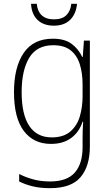

<svg xmlns="http://www.w3.org/2000/svg" viewBox="-20 -741 571 1002"><path d="M256 -539Q318 -539 354 -512Q390 -485 409 -444H412L418 -529H449V24Q449 126 400.5 183.5Q352 241 241 241Q190 241 151 231.5Q112 222 80 206V167Q113 184 153 195Q193 206 241 206Q330 206 370.5 159.5Q411 113 411 27V-12Q411 -36 411.5 -58Q412 -80 414 -106H411Q393 -51 351 -20.5Q309 10 246 10Q155 10 104 -58Q53 -126 53 -260Q53 -390 103.5 -464.5Q154 -539 256 -539ZM258 -505Q172 -505 132.5 -439.5Q93 -374 93 -260Q93 -143 133 -83.5Q173 -24 250 -24Q312 -24 347.5 -55Q383 -86 397 -135Q411 -184 411 -239V-299Q411 -359 396.5 -405.5Q382 -452 348.5 -478.5Q315 -505 258 -505ZM382 -721Q377 -668 346 -637.5Q315 -607 261 -607Q208 -607 176.5 -636.5Q145 -666 142 -721H172Q175 -683 197.5 -661.5Q220 -640 262 -640Q304 -640 326 -661.5Q348 -683 352 -721Z"/></svg>

Font: Noto Sans Ethiopic SemiCondensed ExtraLight
Style: Regular
Weight: 200
Width: 4
Designer: Monotype Design Team
Foundry: Monotype Imaging Inc.
Version: Version 2.102; ttfautohint (v1.8.4.7-5d5b)